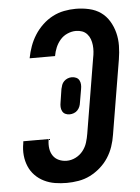

<svg xmlns="http://www.w3.org/2000/svg" viewBox="-53 -785 607 835"><g transform="rotate(-5 250.0 -367.5)"><path d="M205 8Q179 8 154 4Q129 0 106.5 -11Q84 -22 67 -39.5Q50 -57 40.5 -79.5Q31 -102 28.5 -127.5Q26 -153 31 -180L32 -189H143L142 -184Q139 -166 141.5 -148Q144 -130 153.5 -116Q163 -102 179 -95Q195 -88 213 -88Q233 -88 252 -97.5Q271 -107 284 -123.5Q297 -140 303 -159.5Q309 -179 312 -198L366 -523Q369 -537 370 -551.5Q371 -566 369.5 -579.5Q368 -593 363.5 -605.5Q359 -618 350 -628Q341 -638 328.5 -642.5Q316 -647 301 -647Q283 -647 264.5 -639Q246 -631 233 -616Q220 -601 212.5 -583Q205 -565 202 -547V-546H91V-547Q96 -573 105 -598Q114 -623 128.5 -646Q143 -669 163.5 -688.5Q184 -708 208 -720.5Q232 -733 258 -738Q284 -743 309 -743Q339 -743 367.5 -736.5Q396 -730 418 -714.5Q440 -699 454.5 -675Q469 -651 476 -623.5Q483 -596 482.5 -566.5Q482 -537 477 -507L423 -183Q419 -157 410.5 -132Q402 -107 387.5 -84.5Q373 -62 352 -43.5Q331 -25 307 -13Q283 -1 256.5 3.5Q230 8 205 8ZM243 -288Q233 -288 224.5 -292Q216 -296 211.5 -304.5Q207 -313 206.5 -323Q206 -333 208 -343L217 -401Q219 -410 222 -418.5Q225 -427 232 -434Q239 -441 248 -444.5Q257 -448 266 -448Q276 -448 285 -444Q294 -440 298.5 -431.5Q303 -423 303.5 -413Q304 -403 302 -393L292 -335Q291 -326 287.5 -317.5Q284 -309 277.5 -302Q271 -295 261.5 -291.5Q252 -288 243 -288Z"/></g></svg>

Font: Iosevka Term Curly
Style: Bold Italic
Weight: 700
Italic angle: -9°
Designer: Belleve Invis
Foundry: Belleve Invis
Version: Version 32.3.0